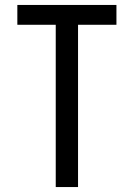

<svg xmlns="http://www.w3.org/2000/svg" viewBox="-20 -755 540 775"><path d="M205 0V-655H50V-735H450V-655H295V0Z"/></svg>

Font: Iosevka SS04 Medium
Style: Regular
Weight: 500
Monospace: yes
Designer: Belleve Invis
Foundry: Belleve Invis
Version: Version 19.0.0; ttfautohint (v1.8.4)